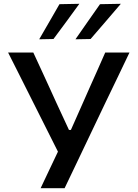

<svg xmlns="http://www.w3.org/2000/svg" viewBox="-20 -989 724 1009"><path d="M193.5 0Q215 -45 237.5 -93Q260 -140 284.5 -192L126 -507.5Q100 -559 76.5 -606Q53 -652.5 22.5 -713H155Q181.5 -655.5 201 -613.5Q220 -571.5 237.5 -534Q255 -496 275.5 -450.5L342.5 -306H352.5L415.5 -448Q436.5 -495 453.5 -534Q470.5 -572.5 489.5 -614.5Q508 -656.5 533 -713H660.5Q629.5 -648 596 -578.2Q562.5 -508.5 534.5 -450.5L427 -225Q402.5 -173.5 374 -113.8Q345.5 -54 319.5 0ZM376.5 -782.5Q408.5 -828.5 441 -875Q473.5 -921 505.5 -967L615 -969Q574 -921 534.5 -875Q495 -829 456 -784ZM186 -782.5Q213.5 -829.5 239.5 -875Q266 -920.5 292.5 -967L397 -969Q362.5 -921 328.5 -875Q294.5 -829 261 -784Z"/></svg>

Font: Heraclito Medium
Style: Regular
Weight: 500
Designer: Kostas Bartsokas (font) & Cristiano Sobral (main changes)
Foundry: Kostas Bartsokas (font) & Cristiano Sobral (main changes)
Version: Version 1.00;July 8, 2020;FontCreator 13.0.0.2655 64-bit